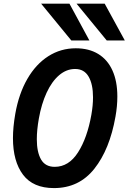

<svg xmlns="http://www.w3.org/2000/svg" viewBox="-20 -994 690 1030"><path d="M49.5 -253Q49.5 -311.5 62 -383.5Q81 -491.5 126.8 -570.8Q172.5 -650 239.2 -692.5Q306 -735 386.5 -735Q457 -735 507 -704.5Q557 -674 583.2 -616Q609.5 -558 609.5 -476.5Q609.5 -423.5 599.5 -368.5Q568.5 -192.5 486.2 -88.8Q404 15 269.5 15Q157.5 15 103.5 -56.8Q49.5 -128.5 49.5 -253ZM470 -377.5Q479 -428 479 -472Q479 -542.5 455.2 -583.2Q431.5 -624 383 -624Q336.5 -624 297.2 -590.5Q258 -557 230.2 -497Q202.5 -437 188.5 -358.5Q177.5 -296.5 177.5 -247Q177.5 -178 200.2 -138.5Q223 -99 273.5 -99Q349 -99 398.5 -176.5Q448 -254 470 -377.5ZM200.5 -974.5H352.5L459.5 -777H362.5ZM390.5 -974.5H541.5L649.5 -777H552.5Z"/></svg>

Font: JuliaMono
Style: Bold Italic
Weight: 700
Italic angle: -9°
Monospace: yes
Designer: cormullion
Foundry: corm
Version: Version 0.057; ttfautohint (v1.8.4)